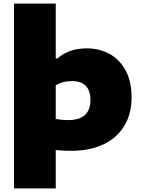

<svg xmlns="http://www.w3.org/2000/svg" viewBox="-20 -828 785 1068"><path d="M58 -808H290V-503H300Q362 -559 463 -559Q532 -559 588.5 -528.5Q645 -498 678.5 -436.5Q712 -375 712 -287Q712 -194.5 671 -127.2Q630 -60 554 -24.5Q478 11 375 11Q340 11 290 7V220H58ZM483 -272Q483 -377 379 -377Q354 -377 330.5 -371Q307 -365 290 -353V-166Q326 -160 358 -160Q421.5 -160 452.2 -188Q483 -216 483 -272Z"/></svg>

Font: Encode Sans Expanded Black
Style: Regular
Weight: 900
Width: 7
Designer: Multiple Designers
Foundry: Impallari Type
Version: Version 2.000